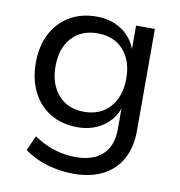

<svg xmlns="http://www.w3.org/2000/svg" viewBox="-78 -573 782 834"><g transform="rotate(10 312.5 -156.0)"><path d="M300 189Q240 189 183 172Q126 155 83 123L112 57Q140 76 170.5 89.5Q201 103 233.5 109.5Q266 116 298 116Q374 116 415.5 77Q457 38 457 -34V-130H458Q441 -77 393.5 -45Q346 -13 283 -13Q214 -13 163 -43.5Q112 -74 84 -129.5Q56 -185 56 -258Q56 -331 84 -385.5Q112 -440 163 -470.5Q214 -501 283 -501Q347 -501 394.5 -468.5Q442 -436 459 -382H457V-492H540V-42Q540 30 511.5 82Q483 134 429.5 161.5Q376 189 300 189ZM299 -84Q371 -84 413 -131.5Q455 -179 455 -258Q455 -337 413 -383.5Q371 -430 299 -430Q227 -430 185 -383.5Q143 -337 143 -258Q143 -179 185 -131.5Q227 -84 299 -84Z"/></g></svg>

Font: Nunito Sans 9pt
Style: Regular
Weight: 400
Version: Version 3.101;gftools[0.9.27]